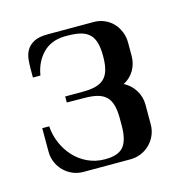

<svg xmlns="http://www.w3.org/2000/svg" viewBox="-65 -756 469 482"><g transform="rotate(-15 169.5 -515.5)"><path d="M157.2 -354Q191.4 -354 205.1 -370.6Q218.8 -387.2 218.8 -424.8V-445.3Q218.8 -464.8 214.8 -478.5Q210.9 -492.2 202.4 -500.5Q193.8 -508.8 179.9 -512.5Q166 -516.1 146 -516.1L100.6 -516.6V-532.2H146Q166 -532.2 179.9 -535.9Q193.8 -539.6 202.4 -547.9Q210.9 -556.2 214.8 -570.1Q218.8 -584 218.8 -604V-606.9Q218.8 -627 214.8 -640.6Q210.9 -654.3 202.4 -662.6Q193.8 -670.9 179.9 -674.6Q166 -678.2 146 -678.2H137.2Q102.1 -677.2 80.8 -655Q59.6 -632.8 54.2 -599.1H34.7V-622.6Q34.7 -632.8 35.9 -645.5Q37.1 -658.2 43 -668.9Q48.8 -679.7 61.8 -687Q74.7 -694.3 98.6 -694.3H218.3Q232.9 -694.3 245.8 -688.7Q258.8 -683.1 268.1 -673.3Q277.3 -663.6 282.7 -650.4Q288.1 -637.2 288.1 -622.6V-587.4Q288.1 -566.9 278.1 -550Q268.1 -533.2 250.5 -524.4Q268.1 -515.6 279.1 -498.3Q290 -481 290 -460.4V-409.2Q290 -394.5 284.4 -381.3Q278.8 -368.2 269 -358.4Q259.3 -348.6 246.1 -343Q232.9 -337.4 218.3 -337.4H95.7Q81.1 -337.4 68.1 -343Q55.2 -348.6 45.4 -358.4Q35.6 -368.2 30 -381.3Q24.4 -394.5 24.4 -409.2V-470.2H42.5Q43.9 -447.3 53 -426.3Q62 -405.3 76.9 -389.2Q91.8 -373 112.3 -363.5Q132.8 -354 157.2 -354Z"/></g></svg>

Font: Unique
Style: Regular
Weight: 400
Designer: Anna Pocius (aka Artmaker)
Foundry: Anna Pocius
Version: Version 1.000 2013 initial release